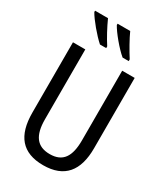

<svg xmlns="http://www.w3.org/2000/svg" viewBox="-230 -1039 990 1145"><g transform="rotate(30 265.0 -466.5)"><path d="M355 -783H397V-795C371 -835 332 -904 315 -943H228V-934C248 -896 313 -817 355 -783ZM199 -783H242V-795C214 -838 185 -892 162 -943H73V-934C95 -894 158 -819 199 -783ZM265 10C411 10 478 -75 478 -229V-714H392V-234C392 -124 356 -67 266 -67C178 -67 138 -121 138 -233V-714H53V-230C53 -72 120 10 265 10Z"/></g></svg>

Font: Noto Sans Mono Condensed
Style: Regular
Weight: 400
Width: 3
Designer: Monotype Design Team
Foundry: Monotype Imaging Inc.
Version: Version 2.014